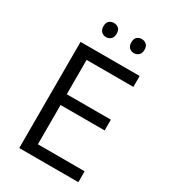

<svg xmlns="http://www.w3.org/2000/svg" viewBox="-217 -1013 990 1118"><g transform="rotate(30 278.0 -453.5)"><path d="M495.1 0H97.7V-713.9H495.1V-640.6H180.7V-409.7H477.1V-337.4H180.7V-73.2H495.1ZM167.5 -859.9Q167.5 -884.3 180.2 -895.5Q192.9 -906.7 211.4 -906.7Q230.5 -906.7 243.4 -895.5Q256.3 -884.3 256.3 -859.9Q256.3 -835.9 243.4 -824Q230.5 -812 211.4 -812Q192.9 -812 180.2 -824Q167.5 -835.9 167.5 -859.9ZM355 -859.9Q355 -884.3 367.7 -895.5Q380.4 -906.7 398.4 -906.7Q417 -906.7 430.2 -895.5Q443.4 -884.3 443.4 -859.9Q443.4 -835.9 430.2 -824Q417 -812 398.4 -812Q380.4 -812 367.7 -824Q355 -835.9 355 -859.9Z"/></g></svg>

Font: Wonky
Style: Regular
Weight: 400
Designer: Monotype Design Team
Foundry: Monotype Imaging Inc.
Version: Version 3.000